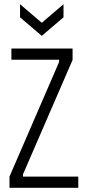

<svg xmlns="http://www.w3.org/2000/svg" viewBox="-20 -890 416 910"><path d="M25 0V-53L260 -596V-607H34V-660H324V-606L89 -64V-53H351V0ZM75 -870 178 -782 281 -870V-808L178 -720L75 -808Z"/></svg>

Font: Bricolage Grotesque 12pt Condensed ExtraLight
Style: Regular
Weight: 200
Width: 3
Designer: Mathieu Triay
Foundry: Atelier Triay
Version: Version 1.001; ttfautohint (v1.8.4.7-5d5b);gftools[0.9.33.de